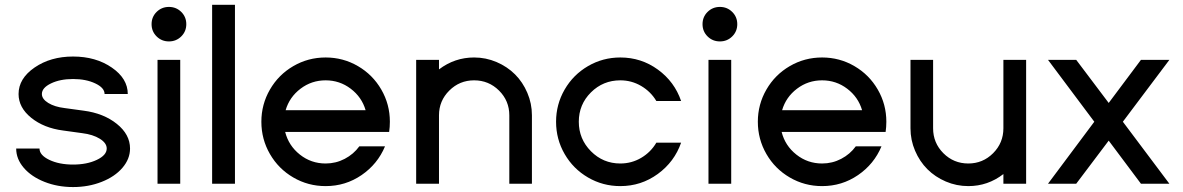

<svg xmlns="http://www.w3.org/2000/svg" viewBox="-20 -754 4855 788"><path d="M46.4 -144.5H142.1Q142.1 -117.2 182.4 -97.9Q222.7 -78.6 279.8 -78.6Q336.9 -78.6 377.4 -97.9Q418 -117.2 418 -144.5Q418 -167 389.6 -184.6Q361.3 -202.1 317.4 -207.5L239.3 -218.3Q160.2 -228.5 108.2 -270.5Q56.2 -312.5 56.2 -368.2Q56.2 -431.6 121.8 -476.8Q187.5 -522 279.8 -522Q373 -522 438.7 -476.8Q504.4 -431.6 504.4 -368.2H409.2Q409.2 -393.6 371.1 -411.6Q333 -429.7 279.8 -429.7Q226.6 -429.7 189.2 -411.6Q151.9 -393.6 151.9 -368.2Q151.9 -347.7 178 -331.5Q204.1 -315.4 245.1 -310.5L323.2 -299.8Q405.3 -289.1 459.5 -245.6Q513.7 -202.1 513.7 -144.5Q513.7 -101.6 482.4 -65.2Q451.2 -28.8 397.2 -7.6Q343.3 13.7 279.8 13.7Q216.3 13.7 162.6 -7.6Q108.9 -28.8 77.6 -65.2Q46.4 -101.6 46.4 -144.5Z M723.9 -705.1Q744.6 -684.6 744.6 -654.8Q744.6 -625 723.9 -604.5Q703.1 -584 673.3 -584Q643.6 -584 622.8 -604.5Q602.1 -625 602.1 -654.8Q602.1 -684.6 622.8 -705.1Q643.6 -725.6 673.3 -725.6Q703.1 -725.6 723.9 -705.1ZM626.5 0V-508.3H719.7V0Z M850.6 0V-734.4H944.3V0Z M1580.1 -254.4Q1580.1 -232.9 1577.1 -212.4H1150.4Q1164.6 -156.2 1210.7 -119.6Q1256.8 -83 1316.4 -83Q1358.4 -83 1394.8 -102.1Q1431.2 -121.1 1454.6 -153.3H1560.1Q1529.8 -80.6 1463.9 -35.4Q1397.9 9.8 1316.4 9.8Q1244.6 9.8 1183.8 -25.6Q1123 -61 1087.9 -121.8Q1052.7 -182.6 1052.7 -254.4Q1052.7 -325.7 1087.9 -386.5Q1123 -447.3 1183.8 -482.7Q1244.6 -518.1 1316.4 -518.1Q1388.2 -518.1 1449 -482.7Q1509.8 -447.3 1544.9 -386.5Q1580.1 -325.7 1580.1 -254.4ZM1152.3 -301.8H1480.5Q1464.8 -355.5 1419.4 -389.9Q1374 -424.3 1316.4 -424.3Q1258.8 -424.3 1213.4 -389.9Q1168 -355.5 1152.3 -301.8Z M1688 0V-508.3H1781.7V-469.2Q1846.2 -518.1 1925.8 -518.1Q1974.1 -518.1 2018.1 -499.3Q2062 -480.5 2093.8 -448.7Q2125.5 -417 2144.3 -373Q2163.1 -329.1 2163.1 -280.8V0H2070.3V-280.8Q2070.3 -340.3 2028.1 -382.3Q1985.8 -424.3 1925.8 -424.3Q1866.2 -424.3 1824 -382.3Q1781.7 -340.3 1781.7 -280.8V0Z M2525.9 -83Q2572.3 -83 2611.6 -106.2Q2650.9 -129.4 2673.8 -168.5H2775.4Q2748 -89.8 2679.7 -40Q2611.3 9.8 2525.9 9.8Q2454.1 9.8 2393.3 -25.6Q2332.5 -61 2297.4 -121.8Q2262.2 -182.6 2262.2 -254.4Q2262.2 -325.7 2297.4 -386.5Q2332.5 -447.3 2393.3 -482.7Q2454.1 -518.1 2525.9 -518.1Q2611.8 -518.1 2680.2 -468.3Q2748.5 -418.5 2775.4 -339.4H2673.8Q2650.9 -377.9 2611.6 -401.1Q2572.3 -424.3 2525.9 -424.3Q2455.1 -424.3 2405.3 -374.8Q2355.5 -325.2 2355.5 -254.4Q2355.5 -183.6 2405.3 -133.3Q2455.1 -83 2525.9 -83Z M2985.1 -705.1Q3005.9 -684.6 3005.9 -654.8Q3005.9 -625 2985.1 -604.5Q2964.4 -584 2934.6 -584Q2904.8 -584 2884 -604.5Q2863.3 -625 2863.3 -654.8Q2863.3 -684.6 2884 -705.1Q2904.8 -725.6 2934.6 -725.6Q2964.4 -725.6 2985.1 -705.1ZM2887.7 0V-508.3H2981V0Z M3617.7 -254.4Q3617.7 -232.9 3614.7 -212.4H3188Q3202.1 -156.2 3248.3 -119.6Q3294.4 -83 3354 -83Q3396 -83 3432.4 -102.1Q3468.8 -121.1 3492.2 -153.3H3597.7Q3567.4 -80.6 3501.5 -35.4Q3435.5 9.8 3354 9.8Q3282.2 9.8 3221.4 -25.6Q3160.6 -61 3125.5 -121.8Q3090.3 -182.6 3090.3 -254.4Q3090.3 -325.7 3125.5 -386.5Q3160.6 -447.3 3221.4 -482.7Q3282.2 -518.1 3354 -518.1Q3425.8 -518.1 3486.6 -482.7Q3547.4 -447.3 3582.5 -386.5Q3617.7 -325.7 3617.7 -254.4ZM3189.9 -301.8H3518.1Q3502.4 -355.5 3457 -389.9Q3411.6 -424.3 3354 -424.3Q3296.4 -424.3 3251 -389.9Q3205.6 -355.5 3189.9 -301.8Z M3716.8 -227.5V-508.3H3809.6V-227.5Q3809.6 -167.5 3851.8 -125.2Q3894 -83 3954.1 -83Q4013.7 -83 4055.9 -125.2Q4098.1 -167.5 4098.1 -227.5V-508.3H4191.4V0H4098.1V-39.6Q4034.2 9.8 3954.1 9.8Q3905.8 9.8 3861.8 -9Q3817.9 -27.8 3786.1 -59.6Q3754.4 -91.3 3735.6 -135.3Q3716.8 -179.2 3716.8 -227.5Z M4281.2 0 4471.2 -254.4 4281.2 -508.3H4397L4530.3 -331.5L4662.6 -508.3H4779.3L4588.4 -254.4L4779.3 0H4662.6L4530.3 -176.8L4397 0Z"/></svg>

Font: Basically A Sans Serif Medium
Style: Regular
Weight: 500
Designer: Hyung-Suk Kim
Foundry: Mental Design
Version: 1.000